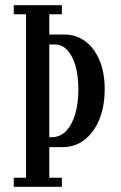

<svg xmlns="http://www.w3.org/2000/svg" viewBox="-20 -720 468 740"><path d="M156 -153V-191.5H181Q212 -191.5 234.8 -215Q257.5 -238.5 269.8 -280.2Q282 -322 282 -376.5Q282 -428 270.8 -466.8Q259.5 -505.5 239.2 -527Q219 -548.5 192 -548.5H156V-587H228.5Q273.5 -587 308.5 -561Q343.5 -535 363.5 -487.8Q383.5 -440.5 383.5 -376.5Q383.5 -310 362.8 -259.5Q342 -209 305.5 -181Q269 -153 221.5 -153ZM33 0V-35H80.5V-665H33V-700H218.5V-665H170V-35H218.5V0Z"/></svg>

Font: Imbue Thin 10pt Medium
Style: Regular
Weight: 500
Version: Version 1.102